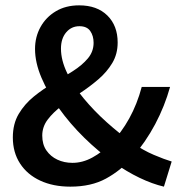

<svg xmlns="http://www.w3.org/2000/svg" viewBox="-20 -686 679 718"><path d="M243 12Q179 12 130.5 -10.5Q82 -33 55 -74.5Q28 -116 28 -172Q28 -223 50 -260Q72 -297 106.5 -325Q141 -353 179.5 -375.5Q218 -398 252.5 -420Q287 -442 308.5 -467.5Q330 -493 330 -526Q330 -552 317.5 -570Q305 -588 277 -588Q247 -588 227.5 -565Q208 -542 208 -504Q208 -461 231 -413Q254 -365 293 -318Q332 -271 379.5 -228.5Q427 -186 475 -152Q515 -124 555 -107Q595 -90 622 -82L593 12Q550 2 502 -21Q454 -44 406 -78Q348 -119 295 -171Q242 -223 200.5 -281Q159 -339 135 -395.5Q111 -452 111 -503Q111 -548 131.5 -585Q152 -622 189 -644Q226 -666 276 -666Q343 -666 381.5 -628Q420 -590 420 -527Q420 -484 400 -450.5Q380 -417 348 -389.5Q316 -362 279.5 -338Q243 -314 211 -290Q179 -266 158.5 -239Q138 -212 138 -179Q138 -146 153.5 -123.5Q169 -101 194.5 -89Q220 -77 251 -77Q289 -77 325.5 -97Q362 -117 394 -149Q434 -190 463.5 -243.5Q493 -297 510 -361H616Q596 -289 560.5 -222Q525 -155 474 -96Q431 -48 376 -18Q321 12 243 12Z"/></svg>

Font: Source Sans 3 ExtraLight SemiBold
Style: Regular
Weight: 600
Version: Version 3.052;hotconv 1.1.0;makeotfexe 2.6.0